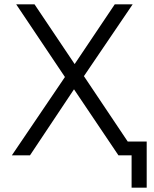

<svg xmlns="http://www.w3.org/2000/svg" viewBox="-20 -720 715 890"><path d="M323 -306 119 0H35L281 -363L55 -700H140L326 -423L512 -700H595L369 -367L572 -64H660V150H590V0H529Z"/></svg>

Font: Retni Sans
Style: Regular
Weight: 400
Designer: Vitaly Kuzmin
Foundry: ParaType Ltd.
Version: Version 1.00;March 2, 2019;FontCreator 11.5.0.2425 64-bit; t